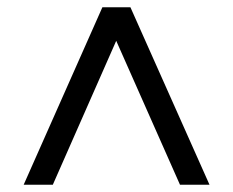

<svg xmlns="http://www.w3.org/2000/svg" viewBox="-20 -648 640 527"><path d="M45 -141 261 -628H338L555 -141H474L299 -536L125 -141Z"/></svg>

Font: Mulish SemiBold
Style: Regular
Weight: 600
Designer: Vernon Adams
Foundry: Vernon Adams
Version: Version 3.603; ttfautohint (v1.8.3)